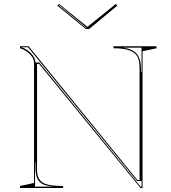

<svg xmlns="http://www.w3.org/2000/svg" viewBox="-20 -939 852 959"><path d="M80 0V-10L150 -25V-626Q150 -647 129.5 -668Q109 -689 80 -698V-708H123L666 -40H677V-600Q677 -622 673 -638Q669 -654 659.5 -665.5Q650 -677 635 -684Q620 -691 598 -694.5Q576 -698 547 -698V-708H762V-698L692 -683V0H682L175 -620H165V-89Q165 -71 169.5 -58Q174 -45 183 -35.5Q192 -26 207 -20.5Q222 -15 244 -12.5Q266 -10 295 -10V0ZM155 -7H249Q223 -9 205.5 -14.5Q188 -20 177 -31.5Q166 -43 161.5 -61.5Q157 -80 157 -106V-129H155ZM682 -7H687V-35H664L120 -703H87Q116 -693 136.5 -671Q157 -649 157 -627H176ZM685 -579H687V-701H593Q625 -697 644 -686Q663 -675 673 -654.5Q683 -634 684 -602ZM558 -919 566 -911 425 -794H409L266 -911L275 -919L417 -805ZM274 -911 409 -800H413L412 -801L276 -913Z"/></svg>

Font: Kalnia Glaze Thin
Style: Regular
Weight: 100
Designer: Frida Medrano
Foundry: Frida Medrano
Version: Version 1.110